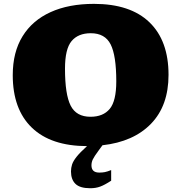

<svg xmlns="http://www.w3.org/2000/svg" viewBox="-20 -742 938 994"><path d="M490 38Q467.5 68.5 460.5 83.2Q453.5 98 453.5 114Q453.5 151.5 494 151.5Q510 151.5 522.8 149Q535.5 146.5 555.5 138.5V193.5Q521 216 498.2 224.2Q475.5 232.5 447.5 232.5Q394 232.5 370.8 210Q347.5 187.5 347.5 145.5Q347.5 127.5 353 110Q358.5 92.5 376.2 70Q394 47.5 430 15L430.5 14.5Q243.5 14 144.8 -81.2Q46 -176.5 46 -353Q46 -472 96.8 -554.2Q147.5 -636.5 241.8 -679.2Q336 -722 466.5 -722Q654.5 -722 753.5 -626.8Q852.5 -531.5 852.5 -354.5Q852.5 -195 762 -101.5Q671.5 -8 510.5 10ZM448.5 -137.5Q514 -137.5 548 -178.2Q582 -219 582 -321Q582 -454.5 552.8 -512.2Q523.5 -570 450 -570Q384.5 -570 350.5 -529.2Q316.5 -488.5 316.5 -386.5Q316.5 -253 345.8 -195.2Q375 -137.5 448.5 -137.5Z"/></svg>

Font: Newsreader Caption ExtraBold
Style: Regular
Weight: 800
Designer: Hugues Gentile
Foundry: Production Type
Version: Version 1.001